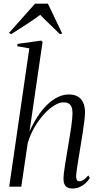

<svg xmlns="http://www.w3.org/2000/svg" viewBox="-20 -1044 543 1074"><path d="M383.5 10.5Q369 10.5 358 5Q347 -0.5 341 -12.8Q335 -25 335 -45.5Q335 -55.5 337.2 -74.8Q339.5 -94 343.5 -119.8Q347.5 -145.5 352.5 -175Q357.5 -204.5 362.5 -235Q367 -262 371.2 -288Q375.5 -314 378.8 -337.2Q382 -360.5 383.8 -379.5Q385.5 -398.5 385.5 -411.5Q385.5 -432 380.2 -445.2Q375 -458.5 363.8 -465Q352.5 -471.5 335 -471.5Q311.5 -471.5 282.5 -453.5Q253.5 -435.5 224.8 -403.8Q196 -372 172.2 -330.8Q148.5 -289.5 135 -243L99 0H31.5L144 -773.5L76 -785.5L78.5 -798.5L210.5 -817L218 -809L145 -308Q165.5 -354 190.2 -392Q215 -430 243.5 -457.8Q272 -485.5 302.8 -500.5Q333.5 -515.5 366 -515.5Q395.5 -515.5 415.5 -503.8Q435.5 -492 445.5 -469.5Q455.5 -447 455.5 -414Q455.5 -398.5 452 -369Q448.5 -339.5 442.8 -302.2Q437 -265 430.5 -226Q426 -199 421.8 -172.8Q417.5 -146.5 413.8 -123.5Q410 -100.5 408 -83.5Q406 -66.5 406 -58Q406 -43.5 410 -36.8Q414 -30 424.5 -30Q434.5 -30 446.8 -37.5Q459 -45 474 -63L482.5 -48Q472 -31.5 457.2 -18.2Q442.5 -5 424.2 2.8Q406 10.5 383.5 10.5ZM30.5 -860 176 -1023.5H248L328 -856.5L315 -853Q288.5 -879.5 260.8 -905.8Q233 -932 205 -961Q171 -935.5 131.5 -910Q92 -884.5 42.5 -853Z"/></svg>

Font: Merriweather 144pt Light
Style: Italic
Weight: 300
Italic angle: -7.8°
Version: Version 2.101